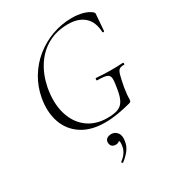

<svg xmlns="http://www.w3.org/2000/svg" viewBox="-213 -760 1056 1159"><g transform="rotate(-30 315.0 -180.0)"><path d="M330 12Q231 12 167 -30.5Q103 -73 78.5 -145.5Q54 -218 70 -308Q83 -380 119.5 -440.5Q156 -501 210 -544.5Q264 -588 330 -612Q396 -636 468 -636Q509 -636 544 -626.5Q579 -617 601 -598Q607 -591 607 -587Q607 -583 606 -575L598 -470Q597 -466 591.5 -466Q586 -466 586 -470Q583 -542 542 -578.5Q501 -615 429 -615Q350 -615 289 -581.5Q228 -548 188 -487Q148 -426 132 -344Q114 -243 137 -166.5Q160 -90 216.5 -47.5Q273 -5 354 -5Q397 -5 424.5 -14Q452 -23 468 -49Q484 -75 492 -126Q501 -174 499.5 -196.5Q498 -219 479 -226Q460 -233 414 -233Q409 -233 409.5 -241Q410 -249 414 -249Q466 -245 509 -244.5Q552 -244 600 -247Q604 -247 604.5 -240Q605 -233 600 -233Q579 -234 568 -226.5Q557 -219 550 -194Q543 -169 533 -116Q528 -83 526.5 -67Q525 -51 525.5 -43.5Q526 -36 524 -28Q523 -22 520.5 -20Q518 -18 512 -16Q468 -4 420.5 4Q373 12 330 12ZM301 275Q297 277 293.5 272.5Q290 268 294 265Q317 248 330 228Q343 208 346 186Q351 158 343 146.5Q335 135 324 132L351 125Q352 143 342 151.5Q332 160 317 160Q300 160 290.5 150.5Q281 141 281 125Q281 108 293 99Q305 90 324 90Q350 90 366 111.5Q382 133 374 173Q369 203 349.5 228Q330 253 301 275Z"/></g></svg>

Font: Cormorant Light Light
Style: Italic
Weight: 300
Italic angle: -10°
Version: Version 4.000